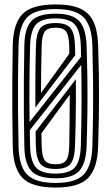

<svg xmlns="http://www.w3.org/2000/svg" viewBox="-20 -829 497 858"><path d="M228.2 9.2Q123.2 9.2 81.1 -33.4Q39 -76 37 -174Q35.5 -255 35 -327.6Q34.5 -400.2 35 -473Q35.5 -545.8 37 -626.8Q39 -724.5 81.1 -766.9Q123.2 -809.2 228.2 -809.2Q298 -809.2 338.9 -790.4Q379.8 -771.5 398.1 -731.2Q416.5 -691 418.5 -627Q420.8 -559.5 421.8 -503.4Q422.8 -447.2 422.6 -395.4Q422.5 -343.5 421.5 -289.6Q420.5 -235.8 418.5 -173Q415.2 -75.5 373.2 -33.1Q331.2 9.2 228.2 9.2ZM228.2 -11.5Q319.2 -11.5 354.8 -49.8Q390.2 -88 392.8 -174.8Q395.2 -261.2 395.9 -335Q396.5 -408.8 395.6 -479.1Q394.8 -549.5 392.8 -626Q390.2 -712.8 354.6 -750.6Q319 -788.5 228.2 -788.5Q135 -788.5 100 -750Q65 -711.5 63 -626Q61 -547 60.5 -475.1Q60 -403.2 60.6 -330.2Q61.2 -257.2 63 -174.8Q64.8 -85 102 -48.2Q139.2 -11.5 228.2 -11.5ZM228.2 -32.2Q149.8 -32.2 119.9 -65.4Q90 -98.5 88.8 -174.8Q87.2 -255 86.6 -327.5Q86 -400 86.6 -472.6Q87.2 -545.2 88.8 -626Q90 -702 120.1 -734.9Q150.2 -767.8 228.2 -767.8Q304.2 -767.8 334.2 -734.8Q364.2 -701.8 367 -625Q369.5 -548 370.5 -476.1Q371.5 -404.2 370.6 -330.9Q369.8 -257.5 367 -175.5Q364.2 -98.5 334.2 -65.4Q304.2 -32.2 228.2 -32.2ZM112.2 -283.5 342 -575Q341.8 -585.8 341.6 -599.5Q341.5 -613.2 341.2 -624.2Q339 -690.5 315 -718.6Q291 -746.8 228.2 -746.8Q162.8 -746.8 139.5 -718.1Q116.2 -689.5 114.5 -625Q112.2 -535.8 111.6 -456.5Q111 -377.2 112.2 -283.5ZM138 -348.5Q137.8 -412.2 138.1 -479.2Q138.5 -546.2 140.5 -625Q142 -677.8 159.1 -701.9Q176.2 -726 228.2 -726Q277.5 -726 295.6 -702.6Q313.8 -679.2 315.2 -623.5Q315.5 -615.8 315.6 -607.2Q315.8 -598.8 316.2 -582.5ZM163.2 -413.5 289.8 -589Q289.8 -596.8 289.6 -606Q289.5 -615.2 289.5 -621.8Q288.5 -667 276.8 -686.1Q265 -705.2 228.2 -705.2Q191 -705.2 179.1 -686.6Q167.2 -668 166.2 -624.2Q164.8 -565.2 164 -516.9Q163.2 -468.5 163.2 -413.5ZM228.2 -53.2Q291 -53.2 315 -81.5Q339 -109.8 341.2 -176.5Q344 -274.2 344.4 -360.2Q344.8 -446.2 343 -539L113 -247Q113.2 -229.5 113.6 -213.4Q114 -197.2 114.5 -175.8Q116 -109.8 140 -81.5Q164 -53.2 228.2 -53.2ZM228.2 -74Q178 -74 160 -97.4Q142 -120.8 140.2 -175.8Q140 -192.5 139.6 -208.5Q139.2 -224.5 139 -241L319 -475Q319.5 -420 319.2 -372.5Q319 -325 318 -277.9Q317 -230.8 315.2 -176.8Q313.8 -121.8 296 -97.9Q278.2 -74 228.2 -74ZM228.2 -94.8Q263.8 -94.8 276.2 -113.2Q288.8 -131.8 289.5 -179Q290.2 -232.2 291 -292.9Q291.8 -353.5 291.8 -406.2L165 -233.2Q165.2 -216 165.5 -203.4Q165.8 -190.8 166.2 -176.5Q167.2 -132.8 179 -113.8Q190.8 -94.8 228.2 -94.8Z"/></svg>

Font: Big Shoulders Inline Display ExtraBold
Style: Regular
Weight: 800
Designer: Patric King
Foundry: XO Type Co
Version: Version 1.000